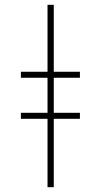

<svg xmlns="http://www.w3.org/2000/svg" viewBox="-20 -780 420 800"><path d="M204 -760V-481H313V-456H204V-310H313V-285H204V0H178V-285H67V-310H178V-456H67V-481H178V-760Z"/></svg>

Font: Noto Sans ExtraCondensed Thin
Style: Regular
Weight: 100
Width: 2
Designer: Monotype Design Team
Foundry: Monotype Imaging Inc.
Version: Version 2.013; ttfautohint (v1.8.4.7-5d5b)